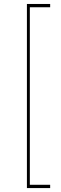

<svg xmlns="http://www.w3.org/2000/svg" viewBox="-20 -750 306 968"><path d="M115.7 198.2H232.9V181.6H130.4V-713.4H232.9V-730H115.7Z"/></svg>

Font: Now Thin
Style: Regular
Weight: 100
Designer: Alfredo Marco Pradil
Foundry: Alfredo Marco Pradil
Version: Version 1.200;hotconv 1.0.109;makeotfexe 2.5.65596